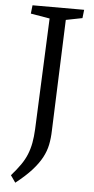

<svg xmlns="http://www.w3.org/2000/svg" viewBox="-62 -739 489 1004"><g transform="rotate(5 183.0 -237.0)"><path d="M162 -642 62 -659 67 -703H338L333 -659L247 -642L225 -59Q224 -19 217 15.5Q210 50 192 83.5Q174 117 142 152.5Q110 188 58 229L32 192Q61 159 80.5 131Q100 103 111.5 74.5Q123 46 129 14Q135 -18 137 -59Z"/></g></svg>

Font: Literata 18pt
Style: Italic
Weight: 400
Italic angle: -2°
Designer: Latin by Veronika Burian and Jose Scaglione. Greek by Irene Vlachou. Cyrillic by Vera Evstafieva
Foundry: TypeTogether
Version: Version 3.103;gftools[0.9.29]